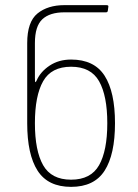

<svg xmlns="http://www.w3.org/2000/svg" viewBox="-20 -720 537 748"><path d="M231 -700H394Q399 -700 401 -698.5Q403 -697 402 -693L400 -678Q399 -674 397.5 -673Q396 -672 392 -672H231Q174 -672 145 -645Q116 -618 116 -552V-418Q116 -400 118 -400Q120 -400 123 -407Q138 -441 173.5 -464.5Q209 -488 257 -488Q347 -488 387.5 -425Q428 -362 428 -240Q428 -118 387.5 -55Q347 8 257 8Q167 8 126.5 -55Q86 -118 86 -240V-552Q86 -635 126 -667.5Q166 -700 231 -700ZM257 -20Q334 -20 366 -76.5Q398 -133 398 -240Q398 -347 366 -403.5Q334 -460 257 -460Q180 -460 148 -403.5Q116 -347 116 -240Q116 -133 148 -76.5Q180 -20 257 -20Z"/></svg>

Font: Barlow GEO Thin
Style: Regular
Weight: 100
Designer: Jeremy Tribby
Foundry: Tribby Type
Version: Version 1.408